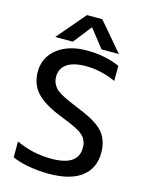

<svg xmlns="http://www.w3.org/2000/svg" viewBox="-134 -988 830 1085"><g transform="rotate(15 280.5 -446.0)"><path d="M95.2 -741.2 236.8 -907.2H326.2L467.8 -741.2H366.2L282.2 -848.1L198.2 -741.2ZM258.8 15.1Q198.7 15.1 140.4 4.6Q82 -5.9 44.9 -23.9V-116.2Q142.1 -70.8 252 -70.8Q408.2 -70.8 408.2 -175.8Q408.2 -187 407 -196.5Q405.8 -206.1 401.6 -214.6Q397.5 -223.1 394.3 -230Q391.1 -236.8 382.6 -244.1Q374 -251.5 368.4 -256.6Q362.8 -261.7 349.4 -268.8Q335.9 -275.9 327.9 -280Q319.8 -284.2 301.3 -292Q282.7 -299.8 272 -304.2Q261.2 -308.6 237.8 -317.9Q139.2 -357.4 95 -405.5Q50.8 -453.6 50.8 -526.9Q50.8 -610.8 116.7 -662.4Q182.6 -713.9 289.1 -713.9Q396.5 -713.9 481.9 -675.8V-587.9Q394 -627 306.2 -627Q233.9 -627 196 -600.8Q158.2 -574.7 158.2 -526.9Q158.2 -506.3 164.8 -490.5Q171.4 -474.6 182.1 -462.2Q192.9 -449.7 214.8 -437Q236.8 -424.3 259 -414.1Q281.2 -403.8 319.8 -388.2Q361.8 -371.1 390.1 -357.2Q418.5 -343.3 444.1 -324.7Q469.7 -306.2 484.4 -285.6Q499 -265.1 507.6 -237.8Q516.1 -210.4 516.1 -175.8Q516.1 -85 450.9 -34.9Q385.7 15.1 258.8 15.1Z"/></g></svg>

Font: Prompt
Style: Regular
Weight: 400
Designer: Katatrad Team
Foundry: CadsonDemak
Version: Version 1.000;PS 001.000;hotconv 1.0.88;makeotf.lib2.5.64775